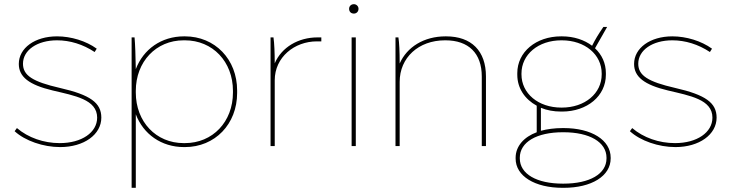

<svg xmlns="http://www.w3.org/2000/svg" viewBox="-20 -699 3500 919"><path d="M268 5C382 5 465 -55 465 -136C465 -207 412 -245 267 -278C136 -308 90 -338 90 -394C90 -459 158 -506 253 -506C315 -506 377 -487 433 -450L443 -466C392 -503 320 -525 253 -525C147 -525 70 -469 70 -393C70 -331 119 -293 232 -266C337 -241 445 -223 445 -136C445 -65 371 -14 266 -14C189 -14 115 -40 61 -86L50 -71C100 -25 187 5 268 5Z M610 200H630V-152C666 -57 752 5 861 5H865C1009 5 1115 -105 1115 -254V-266C1115 -415 1009 -525 865 -525H861C752 -525 666 -463 630 -368C629 -430 627 -488 624 -520H610ZM859 -14C727 -14 630 -116 630 -256V-264C630 -404 727 -506 859 -506H865C998 -506 1095 -404 1095 -264V-256C1095 -116 998 -14 865 -14Z M1275 0H1295V-315C1295 -425 1389 -501 1497 -501C1500 -501 1515 -501 1518 -501V-520H1500C1408 -520 1328 -473 1295 -396C1295 -445 1293 -493 1289 -520H1275Z M1674 -634C1686 -634 1696 -643 1696 -657C1696 -669 1686 -679 1674 -679C1660 -679 1651 -669 1651 -657C1651 -643 1660 -634 1674 -634ZM1663 0H1683V-520H1663Z M1873 0H1893V-307C1893 -423 1983 -506 2110 -506H2112C2223 -506 2286 -444 2286 -333V0H2306V-333C2306 -455 2237 -525 2115 -525H2113C2009 -525 1928 -474 1893 -395C1893 -454 1891 -494 1887 -520H1873Z M2456 -341C2456 -277 2492 -224 2549 -193V-66C2489 -44 2448 0 2448 56V60C2448 144 2540 200 2673 200H2678C2811 200 2903 144 2903 59V56C2903 -29 2811 -86 2678 -86H2673C2635 -86 2598 -81 2569 -73V-183C2598 -171 2630 -165 2666 -165H2670C2791 -165 2880 -240 2880 -341V-349C2880 -396 2861 -437 2828 -468L2886 -570H2868C2844 -535 2830 -512 2814 -480C2777 -508 2727 -525 2670 -525H2666C2545 -525 2456 -450 2456 -349ZM2476 -347C2476 -438 2556 -506 2667 -506H2669C2780 -506 2860 -438 2860 -347V-343C2860 -252 2780 -184 2669 -184H2667C2556 -184 2476 -252 2476 -343ZM2468 56C2468 -19 2549 -66 2674 -66H2677C2802 -66 2883 -19 2883 56V59C2883 134 2802 180 2677 180H2674C2549 180 2468 134 2468 59Z M3213 5C3327 5 3410 -55 3410 -136C3410 -207 3357 -245 3212 -278C3081 -308 3035 -338 3035 -394C3035 -459 3103 -506 3198 -506C3260 -506 3322 -487 3378 -450L3388 -466C3337 -503 3265 -525 3198 -525C3092 -525 3015 -469 3015 -393C3015 -331 3064 -293 3177 -266C3282 -241 3390 -223 3390 -136C3390 -65 3316 -14 3211 -14C3134 -14 3060 -40 3006 -86L2995 -71C3045 -25 3132 5 3213 5Z"/></svg>

Font: Fixel Display Thin
Style: Regular
Weight: 100
Designer: AlfaBravo + MacPaw
Foundry: Kyrylo Tkachov, Marchela Mozhyna, Serhii Makarenko, Maria Weinstein, Zakhar Kryvoshyya
Version: Version 1.211